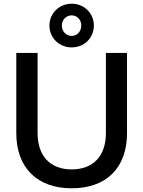

<svg xmlns="http://www.w3.org/2000/svg" viewBox="-20 -1001 774 1037"><path d="M367 16C554 16 666 -94 666 -282V-715H552V-282C552 -159 484 -86 367 -86C251 -86 183 -159 183 -282V-715H68V-282C68 -94 182 16 367 16ZM367 -745C438 -745 487 -799 487 -863C487 -929 435 -981 367 -981C303 -981 247 -932 247 -863C247 -796 300 -745 367 -745ZM367 -807C338 -807 314 -831 314 -863C314 -895 338 -918 367 -918C396 -918 419 -895 419 -863C419 -831 396 -807 367 -807Z"/></svg>

Font: LaHaus Display SemiBold
Style: Regular
Weight: 600
Designer: We are Make, BastardaType, Dalton Maag Ltd
Foundry: BastardaType, Dalton Maag Ltd
Version: Version 3.100;Glyphs 3.3 (3331)